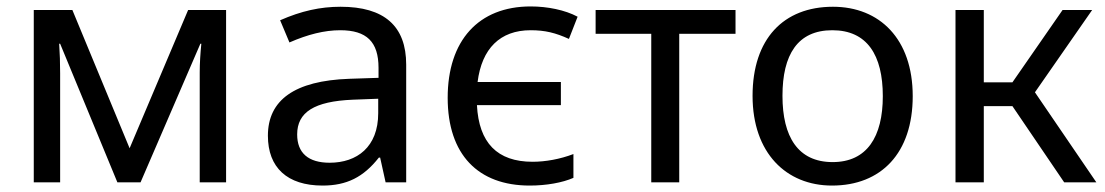

<svg xmlns="http://www.w3.org/2000/svg" viewBox="-20 -567 3437 597"><path d="M85 0H167V-339C167 -371 166 -401 164 -431H167L345 0H417L603 -431H606C603 -401 601 -370 601 -342V0H683V-536H565L383 -106L205 -536H85Z M983 10C1058 10 1110 -16 1158 -77H1162L1179 0H1243V-366C1243 -486 1175 -546 1039 -546C976 -546 917 -533 851 -504L880 -435C937 -460 989 -473 1038 -473C1120 -473 1157 -437 1157 -356V-325L1066 -322C896 -316 813 -256 813 -145C813 -46 873 10 983 10ZM1005 -61C939 -61 904 -91 904 -149C904 -218 957 -252 1077 -257L1156 -260V-215C1156 -110 1090 -61 1005 -61Z M1627 10C1679 10 1729 1 1763 -14V-88C1721 -72 1676 -64 1636 -64C1526 -64 1469 -123 1463 -240H1724V-312H1465C1478 -416 1535 -473 1630 -473C1675 -473 1707 -465 1749 -446L1776 -515C1737 -536 1682 -547 1630 -547C1468 -547 1372 -441 1372 -263C1372 -86 1467 10 1627 10Z M2005 0H2092V-462H2267V-536H1832V-462H2005Z M2567 10C2720 10 2818 -91 2818 -268C2818 -446 2715 -546 2570 -546C2416 -546 2320 -446 2320 -269C2320 -91 2425 10 2567 10ZM2569 -63C2461 -63 2413 -142 2413 -269C2413 -397 2460 -473 2568 -473C2676 -473 2725 -396 2725 -268C2725 -142 2676 -63 2569 -63Z M2951 0H3039V-237H3128L3289 0H3389L3198 -280L3376 -536H3284L3128 -311H3039V-536H2951Z"/></svg>

Font: Noto Sans Math
Style: Regular
Weight: 400
Designer: Monotype Design Team, Delve Withrington, Jeff Kellem
Foundry: Monotype Imaging Inc., Delve Fonts LLC
Version: Version 3.000